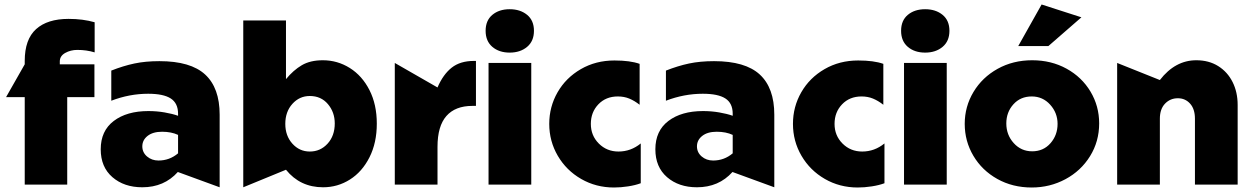

<svg xmlns="http://www.w3.org/2000/svg" viewBox="-20 -821 5573 854"><path d="M285 -737Q191 -737 140.5 -691.5Q90 -646 90 -550V-535L7 -389H90V0H279V-389H400V-535H246V-548Q246 -572 270 -585.5Q294 -599 324 -599Q365 -599 401 -588V-722Q349 -737 285 -737Z M685 -107Q655 -107 634 -125Q613 -143 613 -170Q613 -198 636.5 -216.5Q660 -235 701 -235Q742 -235 772 -221V-139Q734 -107 685 -107ZM689 -549Q627 -549 577.5 -538.5Q528 -528 475 -507V-373Q556 -404 639 -404Q707 -404 739.5 -383Q772 -362 772 -315V-306Q747 -315 712 -321Q677 -327 640 -327Q544 -327 486 -283Q428 -239 428 -157Q428 -78 480 -33Q532 12 613 12Q710 12 771 -56L957 12V-311Q957 -430 892.5 -489.5Q828 -549 689 -549Z M1417 12Q1482 12 1536.5 -22.5Q1591 -57 1623.5 -121.5Q1656 -186 1656 -271Q1656 -356 1623.5 -420Q1591 -484 1536 -518.5Q1481 -553 1416 -553Q1360 -553 1322.5 -531Q1285 -509 1252 -469V-730H1062V12L1252 -66Q1315 12 1417 12ZM1469 -272Q1469 -217 1437 -182Q1405 -147 1358 -147Q1312 -147 1280.5 -182Q1249 -217 1249 -270Q1249 -324 1280.5 -359Q1312 -394 1358 -394Q1408 -394 1438.5 -358Q1469 -322 1469 -272Z M2088 -550Q2027 -550 1989 -520Q1951 -490 1926 -432L1736 -541V0H1926V-168Q1926 -260 1965.5 -305Q2005 -350 2081 -350H2097V-550Z M2343 -541H2153V0H2343ZM2140 -684Q2140 -638 2170 -612.5Q2200 -587 2247 -587Q2294 -587 2324.5 -612.5Q2355 -638 2355 -684Q2355 -730 2324.5 -755Q2294 -780 2247 -780Q2200 -780 2170 -755Q2140 -730 2140 -684Z M2713 -552Q2630 -552 2563.5 -513.5Q2497 -475 2460 -410.5Q2423 -346 2423 -270Q2423 -193 2461 -128Q2499 -63 2565 -25Q2631 13 2711 13Q2741 13 2773.5 8Q2806 3 2830 -6V-183Q2786 -147 2731 -147Q2679 -147 2643.5 -182.5Q2608 -218 2608 -270Q2608 -322 2641.5 -357Q2675 -392 2728 -392Q2756 -392 2779 -382.5Q2802 -373 2825 -355V-537Q2783 -552 2713 -552Z M3152 -107Q3122 -107 3101 -125Q3080 -143 3080 -170Q3080 -198 3103.5 -216.5Q3127 -235 3168 -235Q3209 -235 3239 -221V-139Q3201 -107 3152 -107ZM3156 -549Q3094 -549 3044.5 -538.5Q2995 -528 2942 -507V-373Q3023 -404 3106 -404Q3174 -404 3206.5 -383Q3239 -362 3239 -315V-306Q3214 -315 3179 -321Q3144 -327 3107 -327Q3011 -327 2953 -283Q2895 -239 2895 -157Q2895 -78 2947 -33Q2999 12 3080 12Q3177 12 3238 -56L3424 12V-311Q3424 -430 3359.5 -489.5Q3295 -549 3156 -549Z M3797 -552Q3714 -552 3647.5 -513.5Q3581 -475 3544 -410.5Q3507 -346 3507 -270Q3507 -193 3545 -128Q3583 -63 3649 -25Q3715 13 3795 13Q3825 13 3857.5 8Q3890 3 3914 -6V-183Q3870 -147 3815 -147Q3763 -147 3727.5 -182.5Q3692 -218 3692 -270Q3692 -322 3725.5 -357Q3759 -392 3812 -392Q3840 -392 3863 -382.5Q3886 -373 3909 -355V-537Q3867 -552 3797 -552Z M4191 -541H4001V0H4191ZM3988 -684Q3988 -638 4018 -612.5Q4048 -587 4095 -587Q4142 -587 4172.5 -612.5Q4203 -638 4203 -684Q4203 -730 4172.5 -755Q4142 -780 4095 -780Q4048 -780 4018 -755Q3988 -730 3988 -684Z M4869 -272Q4869 -349 4830.5 -413.5Q4792 -478 4724 -515.5Q4656 -553 4571 -553Q4486 -553 4417.5 -515Q4349 -477 4310 -412Q4271 -347 4271 -270Q4271 -193 4309.5 -128Q4348 -63 4416 -25Q4484 13 4569 13Q4650 13 4719 -24Q4788 -61 4828.5 -126.5Q4869 -192 4869 -272ZM4684 -270Q4684 -220 4652.5 -184Q4621 -148 4571 -148Q4522 -148 4489 -184.5Q4456 -221 4456 -272Q4456 -322 4487.5 -357Q4519 -392 4569 -392Q4618 -392 4651 -355.5Q4684 -319 4684 -270ZM4509 -616H4643L4790 -744L4613 -801Z M5301 -553Q5207 -553 5139 -465L4949 -541V0H5139V-293Q5139 -336 5162 -360Q5185 -384 5219 -384Q5252 -384 5273.5 -360Q5295 -336 5295 -293V0H5485V-354Q5485 -411 5462.5 -456Q5440 -501 5398.5 -527Q5357 -553 5301 -553Z"/></svg>

Font: Geom Black
Style: Bold
Weight: 900
Version: Version 1.102